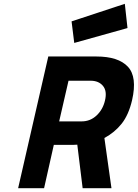

<svg xmlns="http://www.w3.org/2000/svg" viewBox="-20 -986 722 1006"><path d="M364 -227H262L211 0H75L233 -690H485Q600 -690 650 -636.5Q700 -583 672 -461Q654 -384 617.5 -338Q581 -292 527 -263L564 0H413L385 -228ZM530 -459Q542 -509 519.5 -536Q497 -563 455 -563H339L290 -350H408Q453 -350 486 -381Q519 -412 530 -459ZM634 -966 648 -839 369 -761 355 -874Z"/></svg>

Font: Panefresco 999wt
Style: Italic
Weight: 900
Version: Version 1.001